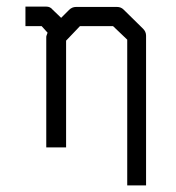

<svg xmlns="http://www.w3.org/2000/svg" viewBox="-20 -496 532 581"><path d="M165 -442 189 -466Q198 -475 210 -475H334Q346 -475 354 -467L413 -409Q422 -400 422 -388V65H365V-376L322 -417H222L180 -373V-50H120V-385Q120 -387 124 -397L106 -417H57V-476H120Q132 -476 139 -467Z"/></svg>

Font: IBM 3270 Semi-Condensed
Style: Condensed
Weight: 400
Monospace: yes
Version: Version 2.3.1